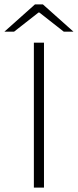

<svg xmlns="http://www.w3.org/2000/svg" viewBox="-57 -853 354 873"><path d="M97 0V-659H143V0ZM-37 -709 102 -833H138L277 -709H233L122 -796H118L7 -709Z"/></svg>

Font: Mada Light
Style: Regular
Weight: 300
Designer: Khaled Hosny
Version: Version 1.5